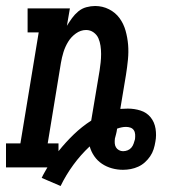

<svg xmlns="http://www.w3.org/2000/svg" viewBox="-44 -558 564 640"><path d="M158 62 95 35Q99 26 104 17.5Q109 9 114 0H-24V-80H24L85 -450H48V-530H189L179 -472Q187 -485 196 -497.5Q205 -510 217 -520Q229 -530 244 -534Q259 -538 273 -538Q298 -538 319.5 -527Q341 -516 354.5 -497.5Q368 -479 374.5 -456Q381 -433 383 -409Q385 -385 382.5 -359.5Q380 -334 376 -309L357 -195Q363 -195 369.5 -195.5Q376 -196 382 -196Q404 -196 424.5 -189.5Q445 -183 458 -167Q471 -151 474.5 -129Q478 -107 474 -86Q472 -73 468 -60.5Q464 -48 456.5 -37Q449 -26 439 -17Q429 -8 417 -2.5Q405 3 392 5.5Q379 8 366 8Q347 8 329 3Q311 -2 296 -12Q281 -22 270.5 -37Q260 -52 255 -70Q225 -42 200.5 -8.5Q176 25 158 62ZM151 -54Q175 -84 202 -110Q229 -136 260 -156L288 -323Q290 -336 291.5 -350Q293 -364 293 -378Q293 -392 291 -405.5Q289 -419 284 -430.5Q279 -442 268 -450Q257 -458 243 -458Q225 -458 209 -446.5Q193 -435 183 -418.5Q173 -402 167.5 -384Q162 -366 159 -348L115 -80H151ZM366 -54Q374 -54 381.5 -57Q389 -60 394 -66Q399 -72 401.5 -79.5Q404 -87 406 -94Q407 -102 406.5 -110Q406 -118 402 -124Q398 -130 391 -132.5Q384 -135 376 -135Q369 -135 361.5 -133.5Q354 -132 346 -129V-127Q345 -119 343 -111.5Q341 -104 339 -96Q338 -88 338.5 -80.5Q339 -73 342.5 -67Q346 -61 352.5 -57.5Q359 -54 366 -54Z"/></svg>

Font: Iosevka Curly Slab MdObl
Style: Regular
Weight: 500
Italic angle: -9°
Monospace: yes
Designer: Belleve Invis
Foundry: Belleve Invis
Version: Version 11.0.0; ttfautohint (v1.8.3)